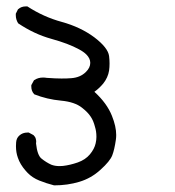

<svg xmlns="http://www.w3.org/2000/svg" viewBox="-20 -449 540 593"><path d="M29.3 2.4Q29.3 -3.4 29.8 -9.3Q30.8 -22.5 39.6 -30.3Q49.8 -39.6 64.5 -39.6Q65.9 -39.6 68.8 -39.6L83.5 -31.7Q88.9 -26.4 90.3 -21Q91.8 -15.6 91.8 -12Q91.8 -8.3 91.3 -5.9Q95.2 30.8 108.4 41Q123 52.7 138.2 59.6Q149.4 64 163.6 64Q168.5 64 174.3 63.5Q196.3 61 220.2 52.7Q243.7 44.4 257.6 27.8Q271.5 11.2 275.4 -6.3Q277.8 -16.6 277.8 -26.1Q277.8 -35.6 276.6 -43.2Q275.4 -50.8 273.4 -57.1Q268.6 -76.2 260.3 -88.4Q251.5 -102.1 233.4 -116.2Q210.9 -134.3 168.2 -138.2Q125.5 -142.1 85.9 -157.7L85 -158.7Q76.7 -168 76.7 -181.6Q76.7 -183.1 76.7 -186L85 -201.2L85.9 -201.7Q97.7 -209.5 112.8 -209.5Q118.7 -209.5 124.5 -208.5Q151.9 -206.5 169.9 -206.5Q188 -206.5 199.7 -207.5Q228 -209.5 245.1 -226.6Q258.8 -239.7 258.8 -254.9Q258.8 -268.6 246.6 -280.8Q238.3 -289.1 223.6 -296.9Q191.4 -314.5 138.4 -329.1Q85.4 -343.8 36.1 -377Q28.8 -388.7 28.8 -401.9Q28.8 -403.8 28.8 -406.7L35.6 -420.4L36.6 -420.9Q45.9 -429.2 59.6 -429.2Q61 -429.2 64.5 -429.2Q114.7 -396.5 170.9 -381.3Q229 -365.2 271 -334Q313.5 -301.8 316.9 -275.9Q319.8 -252 316.9 -231Q313.5 -209.5 298.8 -190.9Q286.1 -175.8 271.5 -165.5Q310.1 -130.4 325.7 -91.3Q338.9 -58.6 338.9 -32.2Q338.9 -24.4 337.9 -17.6Q333.5 13.2 326.7 30.8Q319.8 48.8 290.5 75.2Q261.7 101.6 225.1 112.5Q188.5 123.5 147.5 123.5H147Q122.6 117.2 101.3 108.6Q80.1 100.1 65.4 85L59.1 78.1Q42 58.6 35.2 38.1Q29.3 22 29.3 2.4Z"/></svg>

Font: Bakudai
Style: Medium
Weight: 500
Version: Version 1.48